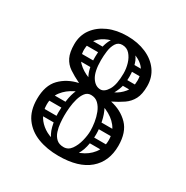

<svg xmlns="http://www.w3.org/2000/svg" viewBox="-157 -802 914 944"><g transform="rotate(30 300.0 -330.0)"><path d="M300 10Q234 10 182 -10Q130 -30 99.5 -72Q69 -114 69 -180Q69 -257 108.5 -297.5Q148 -338 209 -351Q172 -369 146 -386.5Q120 -404 106.5 -431.5Q93 -459 93 -505Q93 -555 120 -592Q147 -629 193.5 -649.5Q240 -670 300 -670Q360 -670 407 -649.5Q454 -629 480.5 -592Q507 -555 507 -505Q507 -459 492.5 -431.5Q478 -404 452 -386Q426 -368 391 -351Q452 -338 491.5 -297.5Q531 -257 531 -180Q531 -91 472 -40.5Q413 10 300 10ZM300 -40Q347 -40 387 -56.5Q427 -73 451.5 -104.5Q476 -136 476 -180Q476 -225 452 -255.5Q428 -286 386 -304.5Q344 -323 290 -331Q247 -323 209 -304.5Q171 -286 147.5 -255.5Q124 -225 124 -180Q124 -119 171.5 -79.5Q219 -40 300 -40ZM319 -371Q349 -382 379.5 -396.5Q410 -411 431 -437Q452 -463 452 -506Q452 -562 411 -591Q370 -620 300 -620Q260 -620 225.5 -607Q191 -594 169.5 -568.5Q148 -543 148 -506Q148 -463 173.5 -437.5Q199 -412 238.5 -397Q278 -382 319 -371ZM337 -343Q362 -338 377.5 -309.5Q393 -281 400.5 -244Q408 -207 408 -176Q408 -140 399 -101.5Q390 -63 367 -36.5Q344 -10 300 -10Q258 -10 235 -35Q212 -60 202.5 -98Q193 -136 193 -176Q193 -207 198 -244Q203 -281 216 -309.5Q229 -338 254 -343ZM300 -40Q326 -40 342.5 -63Q359 -86 367 -118Q375 -150 375 -176Q375 -197 371 -223Q367 -249 357.5 -273.5Q348 -298 331.5 -314Q315 -330 290 -330Q270 -330 257.5 -314Q245 -298 238 -273.5Q231 -249 228.5 -223Q226 -197 226 -176Q226 -158 228 -134.5Q230 -111 237 -89.5Q244 -68 259 -54Q274 -40 300 -40ZM354 -357H291Q260 -357 236.5 -395Q213 -433 213 -502Q213 -562 233.5 -602Q254 -642 300 -642Q344 -642 367 -622Q390 -602 399 -570Q408 -538 408 -502Q408 -456 395.5 -426Q383 -396 370 -379.5Q357 -363 354 -357ZM300 -620Q277 -620 265 -600.5Q253 -581 249.5 -554Q246 -527 246 -502Q246 -438 266 -407Q286 -376 315 -376Q338 -376 356.5 -407Q375 -438 375 -502Q375 -529 367 -556Q359 -583 342.5 -601.5Q326 -620 300 -620ZM110 -203Q92 -203 92 -220Q92 -226 95.5 -232Q99 -238 109 -238H203Q221 -238 221 -221Q221 -214 217 -208.5Q213 -203 204 -203ZM110 -121Q92 -121 92 -138Q92 -144 95.5 -150Q99 -156 109 -156H203Q221 -156 221 -139Q221 -132 217 -126.5Q213 -121 204 -121ZM398 -203Q380 -203 380 -220Q380 -226 383.5 -232Q387 -238 397 -238H491Q509 -238 509 -221Q509 -214 505 -208.5Q501 -203 492 -203ZM398 -121Q380 -121 380 -138Q380 -144 383.5 -150Q387 -156 397 -156H491Q509 -156 509 -139Q509 -132 505 -126.5Q501 -121 492 -121ZM129 -529Q111 -529 111 -546Q111 -552 114.5 -558Q118 -564 128 -564H222Q240 -564 240 -547Q240 -540 236 -534.5Q232 -529 223 -529ZM129 -447Q111 -447 111 -464Q111 -470 114.5 -476Q118 -482 128 -482H222Q240 -482 240 -465Q240 -458 236 -452.5Q232 -447 223 -447ZM389 -529Q371 -529 371 -546Q371 -552 374.5 -558Q378 -564 388 -564H482Q500 -564 500 -547Q500 -540 496 -534.5Q492 -529 483 -529ZM392 -447Q374 -447 374 -464Q374 -470 377.5 -476Q381 -482 391 -482H485Q503 -482 503 -465Q503 -458 499 -452.5Q495 -447 486 -447Z"/></g></svg>

Font: Agu Display
Style: Regular
Weight: 400
Designer: Oluwaseun Badejo
Version: Version 1.103